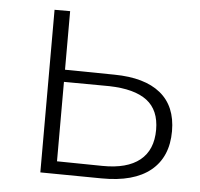

<svg xmlns="http://www.w3.org/2000/svg" viewBox="-43 -567 640 614"><g transform="rotate(5 276.5 -260.0)"><path d="M516 -168Q516 -85 462 -41Q408 3 305 2L108 0V-522H158V-334L317 -332Q414 -331 465 -289.5Q516 -248 516 -168ZM465 -168Q465 -231 425 -261.5Q385 -292 304 -294L158 -295V-40L304 -38Q383 -37 424 -70Q465 -103 465 -168Z"/></g></svg>

Font: Goldbeck Next Light
Style: Regular
Weight: 300
Designer: Julieta Ulanovsky
Foundry: Julieta Ulanovsky
Version: Version 7.200